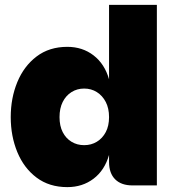

<svg xmlns="http://www.w3.org/2000/svg" viewBox="-20 -760 719 787"><path d="M256 7Q182 7 130 -32Q78 -71 51 -136.5Q24 -202 24 -280Q24 -358 51 -423.5Q78 -489 130 -528.5Q182 -568 256 -568Q318 -568 363.5 -533Q409 -498 427 -435V-740H623V0H523Q477 0 452 -25Q427 -50 427 -96V-125Q409 -62 363.5 -27.5Q318 7 256 7ZM325 -165Q354 -165 377 -179Q400 -193 413.5 -218.5Q427 -244 427 -280Q427 -316 413.5 -342Q400 -368 377 -382.5Q354 -397 325 -397Q296 -397 273 -382.5Q250 -368 237 -342Q224 -316 224 -280Q224 -244 237 -218.5Q250 -193 273 -179Q296 -165 325 -165Z"/></svg>

Font: Parkinsans ExtraBold
Style: Regular
Weight: 800
Designer: Red Stone, Indian Type Foundry
Foundry: Indian Type Foundry
Version: Version 1.000